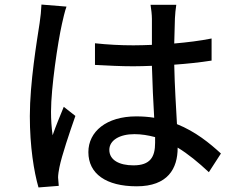

<svg xmlns="http://www.w3.org/2000/svg" viewBox="-20 -787 1040 843"><path d="M162 -767C161 -742 158 -711 154 -686C142 -607 111 -424 111 -277C111 -144 129 -33 149 36L238 29C237 17 236 2 235 -8C235 -19 238 -39 241 -53C251 -103 285 -204 311 -278L260 -318C245 -281 225 -234 211 -193C206 -229 204 -262 204 -297C204 -402 234 -602 252 -682C256 -700 265 -740 272 -758ZM661 -160C661 -98 640 -61 566 -61C504 -61 460 -84 460 -129C460 -171 505 -198 570 -198C601 -198 631 -193 661 -185ZM950 -113C901 -158 839 -209 757 -242C753 -317 747 -405 745 -503C802 -507 858 -513 909 -521V-618C859 -608 803 -601 745 -596C746 -640 747 -681 748 -706C749 -726 751 -747 754 -766H641C644 -748 647 -721 647 -704V-590C620 -589 593 -588 566 -588C508 -588 453 -591 397 -597V-502C455 -499 509 -496 565 -496C592 -496 620 -497 647 -498C649 -421 653 -338 657 -270C632 -274 606 -276 578 -276C447 -276 368 -209 368 -119C368 -24 446 31 580 31C717 31 760 -47 760 -138V-139C806 -111 851 -74 897 -31Z"/></svg>

Font: Noto Sans Japanese Medium
Style: Regular
Weight: 500
Designer: Ryoko NISHIZUKA (kana & ideographs); Paul D. Hunt (Latin, Greek & Cyrillic); Wenlong ZHANG (bopomofo); Sandoll Communica
Foundry: Adobe Systems Incorporated
Version: Version 1.000;PS 1;hotconv 1.0.78;makeotf.lib2.5.61930